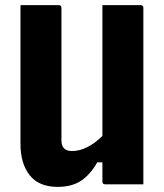

<svg xmlns="http://www.w3.org/2000/svg" viewBox="-20 -720 640 750"><path d="M205 10Q132 10 96 -35.5Q60 -81 60 -158V-700H209Q220 -700 220 -689V-172Q220 -130 261 -130Q320 -130 380 -189V-700H529Q540 -700 540 -689V0H391Q380 0 380 -11V-86H360Q332 -37 296 -13.5Q260 10 205 10Z"/></svg>

Font: Recursive Mn Lnr St XBd
Style: Regular
Weight: 800
Monospace: yes
Version: Version 1.079;hotconv 1.0.112;makeotfexe 2.5.65598; ttfautoh